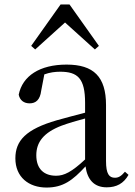

<svg xmlns="http://www.w3.org/2000/svg" viewBox="-20 -827 605 862"><path d="M459 14C503 14 535 -3 557 -42L541 -56C524 -36 512 -29 496 -29C470 -29 456 -46 456 -104V-355C456 -483 400 -537 279 -537C158 -537 81 -486 64 -402C69 -377 87 -363 113 -363C140 -363 160 -378 165 -420L179 -493C204 -502 227 -505 250 -505C329 -505 362 -475 362 -365V-321C320 -310 274 -298 235 -287C97 -247 49 -196 49 -116C49 -32 109 15 189 15C263 15 306 -17 364 -80C372 -21 402 14 459 14ZM406 -605 424 -621 292 -807H252L120 -621L138 -605L272 -726ZM362 -111C302 -55 268 -38 232 -38C178 -38 143 -68 143 -130C143 -189 176 -232 257 -263C287 -274 324 -285 362 -295Z"/></svg>

Font: Source Han Serif SC Medium
Style: Regular
Weight: 500
Designer: Ryoko NISHIZUKA 西塚涼子 (kana & ideographs); Frank Grießhammer (Latin, Greek & Cyrillic); Wenlong ZHANG 张文龙 (bopomofo); San
Foundry: Adobe
Version: Version 2.003;hotconv 1.1.1;makeotfexe 2.6.0